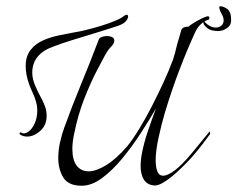

<svg xmlns="http://www.w3.org/2000/svg" viewBox="-20 -581 758 613"><path d="M67 -145Q54 -145 45 -151Q41 -153 43 -156.5Q45 -160 49 -157Q58 -152 70 -160Q82 -168 90.5 -186.5Q99 -205 99 -228Q99 -243 95 -256Q91 -271 84.5 -284.5Q78 -298 73 -312Q67 -329 64.5 -343Q62 -357 62 -370Q62 -402 78 -422Q94 -442 118.5 -452.5Q143 -463 170 -468.5Q197 -474 219 -478Q233 -480 255.5 -485.5Q278 -491 302.5 -498.5Q327 -506 347.5 -514.5Q368 -523 377 -531Q382 -534 384 -534Q389 -534 389 -528Q389 -522 382 -513.5Q375 -505 358 -499Q322 -487 282.5 -475Q243 -463 209 -452.5Q175 -442 152 -433Q83 -409 83 -349Q83 -330 91.5 -309.5Q100 -289 110.5 -270Q121 -251 126 -234Q129 -222 129 -212Q129 -181 108.5 -163Q88 -145 67 -145ZM241 12Q198 12 182 -14.5Q166 -41 166 -76Q166 -102 172 -128Q178 -154 185 -173Q211 -245 240 -315Q269 -385 295 -454Q297 -460 305 -463Q313 -466 322 -466Q331 -466 338 -462.5Q345 -459 345 -451Q345 -442 334 -431Q328 -425 324 -419Q320 -413 316 -406Q309 -393 289.5 -356Q270 -319 249.5 -267Q229 -215 217 -155Q211 -128 211 -106Q211 -70 225 -52Q239 -34 263 -34Q287 -34 319.5 -54Q352 -74 387 -115Q404 -136 424.5 -169.5Q445 -203 465 -242Q485 -281 502 -318Q519 -355 529 -382Q531 -386 532 -389.5Q533 -393 534 -396Q539 -411 542 -425Q545 -439 552 -461Q555 -472 558.5 -484Q562 -496 582 -496Q588 -502 607 -513Q626 -524 639 -528Q641 -529 643 -529Q649 -529 648.5 -524Q648 -519 646 -518Q633 -515 621.5 -504Q610 -493 604 -480Q547 -356 506 -220Q495 -182 486 -140.5Q477 -99 477 -69Q477 -47 482.5 -33.5Q488 -20 501 -20Q515 -20 538 -37Q561 -54 594 -94L649 -161Q649 -162 649.5 -161.5Q650 -161 650 -160Q652 -155 650 -152Q638 -136 626 -120Q614 -104 600 -88Q593 -79 576.5 -62Q560 -45 540.5 -27.5Q521 -10 502 1.5Q483 13 470 11Q448 8 438.5 -9Q429 -26 429 -50Q429 -60 430 -70.5Q431 -81 433 -91Q440 -127 452.5 -163.5Q465 -200 478 -235Q458 -200 430.5 -157.5Q403 -115 371.5 -76.5Q340 -38 306.5 -13Q273 12 241 12ZM677 -482Q656 -482 646 -488.5Q636 -495 631 -503Q629 -508 628 -512.5Q627 -517 629 -517Q630 -517 632 -513.5Q634 -510 641 -504Q655 -493 668 -493Q679 -493 686.5 -499Q694 -505 694 -516Q694 -525 689 -534Q682 -546 680.5 -553.5Q679 -561 683 -561Q694 -561 706 -552Q718 -543 718 -517Q718 -500 704.5 -491Q691 -482 677 -482Z"/></svg>

Font: Grey Qo
Style: Regular
Weight: 400
Designer: Robert E. Leuschke
Foundry: Robert E. Leuschke
Version: Version 2.010